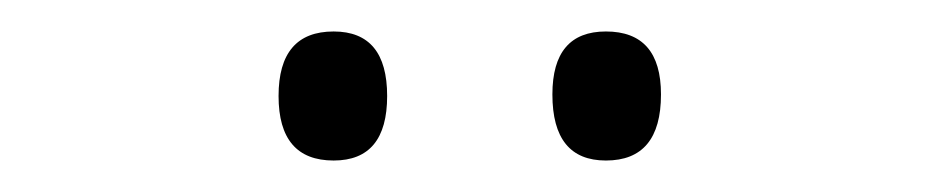

<svg xmlns="http://www.w3.org/2000/svg" viewBox="-20 -735 599 122"><path d="M157 -674Q157 -715 192 -715Q226 -715 226 -674Q226 -633 192 -633Q157 -633 157 -674ZM331 -675Q331 -715 365 -715Q400 -715 400 -675Q400 -633 365 -633Q331 -633 331 -675Z"/></svg>

Font: Noto Sans Lao SemiCondensed Light
Style: Regular
Weight: 300
Width: 4
Designer: Monotype Design Team
Foundry: Monotype Imaging Inc.
Version: Version 2.003; ttfautohint (v1.8.4.7-5d5b)